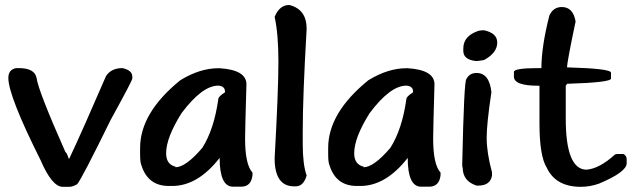

<svg xmlns="http://www.w3.org/2000/svg" viewBox="-20 -739 2491 757"><path d="M44.1 -470.5H54.2Q116.5 -470.5 124.2 -431.7Q130.5 -381.8 237.9 -139.6Q243.2 -137.6 250.8 -113.7H253.2Q307 -228.3 398.1 -439.3Q418.7 -470.5 462.8 -470.5Q501.7 -461.9 501.7 -436.9V-429.3Q501.7 -421.6 416.3 -266.2Q301.7 -32.6 284.4 -12.9Q266.7 -2.4 253.2 -2.4H227.3Q185.1 -2.4 139.6 -108.4Q12.9 -361.2 12.9 -431.7Q12.9 -465.2 44.1 -470.5Z M840.8 -470H846Q951.6 -463.3 951.6 -406.7Q946.3 -222.1 946.3 -192.8Q946.3 -90.2 975.5 -58.5V-48Q970.3 -2.9 930.5 -2.9H898.8Q846 -2.9 846 -116.5Q759.7 -5.8 659 -5.8H645.6Q563.1 -5.8 537.6 -87.3Q532.4 -98.8 532.4 -129.5V-155.9Q532.4 -294 690.6 -422.5Q767.9 -470 840.8 -470ZM635 -134.8Q635 -90.6 671.9 -82V-79.6Q712.2 -79.6 777.5 -155.9Q824 -228.8 840.8 -348.7Q840.8 -358.3 867.1 -375.1V-377.5Q867.1 -399.5 840.8 -401.4Q777 -401.4 695.9 -293Q635 -196.2 635 -134.8Z M1120.4 -719.4Q1189 -702.6 1189 -625.4Q1173.6 -360.2 1173.6 -219.7V-170.7Q1173.6 -90.6 1189 -47Q1176.5 -4.3 1146.3 -4.3H1139.6Q1062.8 -4.3 1062.8 -115.1Q1077.7 -383.2 1077.7 -495.4Q1077.7 -605.8 1062.8 -672.4Q1082 -719.4 1120.4 -719.4Z M1582.3 -470H1587.5Q1693 -463.3 1693 -406.7Q1687.8 -222.1 1687.8 -192.8Q1687.8 -90.2 1717 -58.5V-48Q1711.8 -2.9 1671.9 -2.9H1640.3Q1587.5 -2.9 1587.5 -116.5Q1501.2 -5.8 1400.5 -5.8H1387.1Q1304.6 -5.8 1279.1 -87.3Q1273.9 -98.8 1273.9 -129.5V-155.9Q1273.9 -294 1432.1 -422.5Q1509.4 -470 1582.3 -470ZM1376.5 -134.8Q1376.5 -90.6 1413.4 -82V-79.6Q1453.7 -79.6 1518.9 -155.9Q1565.5 -228.8 1582.3 -348.7Q1582.3 -358.3 1608.6 -375.1V-377.5Q1608.6 -399.5 1582.3 -401.4Q1518.5 -401.4 1437.4 -293Q1376.5 -196.2 1376.5 -134.8Z M1888.2 -619.7Q1940.5 -608.6 1940.5 -571.2Q1940.5 -530.5 1888.2 -502.2Q1865.2 -498.3 1857.1 -498.3Q1806.7 -503.6 1806.7 -538.1V-548.2Q1806.7 -597.6 1867.1 -617.7Q1878.2 -619.7 1888.2 -619.7ZM1859 -451.3Q1909.4 -451.3 1917.5 -375.5Q1898.8 -251.8 1898.8 -195.7Q1898.8 -136.7 1919.9 -59.5V-47Q1913.2 -7.2 1865.2 -7.2H1859Q1804.3 -24.9 1804.3 -78.2Q1802.4 -78.2 1802.4 -90.6Q1809.6 -427.8 1819.2 -427.8Q1831.2 -451.3 1859 -451.3Z M2195.2 -711.3Q2239.8 -711.3 2249.4 -654.2Q2215.8 -495.4 2215.8 -473.4Q2389 -468.6 2389 -452.3V-429.3Q2389 -413.9 2215.8 -408.6L2210.6 -401V-271.5Q2210.6 -70 2293 -70Q2343.4 -74.3 2404.3 -129.5Q2409.1 -131.9 2414.9 -131.9H2437.9Q2450.8 -125.2 2450.8 -111.3V-95.4Q2450.8 -60.9 2342.4 -15.3Q2306.5 -2.4 2270 -2.4Q2171.2 -2.4 2135.7 -77.7Q2107 -123.7 2107 -253.2V-401H2101.7Q2006.2 -401 2006.2 -436.9V-455.2Q2006.2 -470.5 2101.7 -470.5H2114.6Q2114.6 -554 2145.8 -677.2Q2160.7 -711.3 2195.2 -711.3Z"/></svg>

Font: Namteng
Style: Regular
Weight: 400
Designer: Khon Soe Zaw Thu
Foundry: MPUA
Version: Version 1.03 June 17, 2016